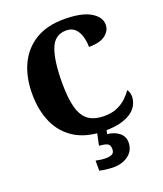

<svg xmlns="http://www.w3.org/2000/svg" viewBox="-170 -834 1006 1185"><g transform="rotate(-20 332.5 -242.0)"><path d="M393 10Q279 10 203 -36Q127 -82 89 -164.5Q51 -247 51 -358Q51 -466 89.5 -548.5Q128 -631 204 -677.5Q280 -724 392 -724Q508 -724 566 -689.5Q624 -655 624 -605Q624 -565 588.5 -537.5Q553 -510 480 -510Q480 -543 471 -576.5Q462 -610 440.5 -632Q419 -654 381 -654Q305 -654 276.5 -577Q248 -500 248 -358Q248 -257 265 -195Q282 -133 320.5 -105Q359 -77 425 -77Q475 -77 510.5 -93Q546 -109 570.5 -132.5Q595 -156 610 -179Q617 -172 621 -158.5Q625 -145 625 -134Q625 -111 615 -86Q605 -61 579.5 -39.5Q554 -18 509 -4Q464 10 393 10ZM368 240Q353 240 324 237Q295 234 278 229V163Q314 171 342 171Q369 171 384.5 163Q400 155 400 130Q400 101 379.5 93.5Q359 86 329 84L349 -9H410L401 34Q446 38 477 62Q508 86 508 126Q508 179 468 209.5Q428 240 368 240Z"/></g></svg>

Font: Noto Serif SemiCondensed Black
Style: Regular
Weight: 900
Width: 4
Designer: Monotype Design Team
Foundry: Monotype Imaging Inc.
Version: Version 2.014; ttfautohint (v1.8.4.7-5d5b)